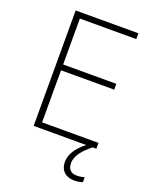

<svg xmlns="http://www.w3.org/2000/svg" viewBox="-168 -806 888 1116"><g transform="rotate(20 275.5 -248.0)"><path d="M380 128C380 79 421 37 467 0H490V-36H141V-358H470V-394H141V-678H490V-714H102V0H427C373 43 344 87 344 133C344 189 380 218 431 218C453 218 470 214 483 209V179C472 182 455 186 435 186C398 186 380 165 380 128Z"/></g></svg>

Font: Noto Sans Myanmar ExtraLight
Style: Regular
Weight: 200
Designer: Monotype Design Team
Foundry: Monotype Imaging Inc.
Version: Version 2.107